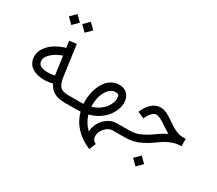

<svg xmlns="http://www.w3.org/2000/svg" viewBox="-167 -1085 1925 1703"><g transform="rotate(30 795.5 -233.5)"><path d="M274.9 -669.4 331.1 -725.6 387.2 -669.4 331.1 -613.8ZM138.2 -669.4 194.3 -725.6 250.5 -669.4 194.3 -613.8ZM481.4 12.2Q358.4 12.2 314.5 -83Q271 -71.8 228 -71.8Q204.1 -71.8 181.4 -75.2Q158.7 -78.6 133.8 -88.4Q108.9 -98.1 90.8 -113.3Q72.8 -128.4 60.8 -154.1Q48.8 -179.7 48.8 -212.4Q48.8 -259.8 79.3 -301.8Q109.9 -343.8 155.5 -371.3Q201.2 -398.9 257.3 -416L248 -483.4L320.8 -493.7L363.8 -182.6Q373.5 -111.8 398.9 -86.4Q424.3 -61 481.4 -61H530.3V12.2ZM267.6 -342.3Q202.1 -319.8 162.1 -282.5Q122.1 -245.1 122.1 -212.4Q122.1 -175.8 148.4 -160.4Q174.8 -145 228 -145Q260.3 -145 293.5 -153.3Z M530.3 -61H608.4Q619.6 -61 638.2 -62Q637.2 -82.5 637.2 -92.8Q637.2 -130.4 644.3 -168.5Q651.4 -206.5 667 -242.7Q682.6 -278.8 705.1 -306.6Q727.5 -334.5 760.3 -351.3Q793 -368.2 832 -368.2Q885.3 -368.2 915.5 -334.7Q945.8 -301.3 945.8 -246.6Q945.8 -211.9 931.4 -175.5Q917 -139.2 890.1 -105.2Q863.3 -71.3 819.8 -43.7Q776.4 -16.1 723.1 -2Q745.6 74.7 802.2 127Q802.7 82 825.4 39.1Q848.1 -3.9 890.1 -32.5Q932.1 -61 982.4 -61H1060.5V12.2H982.4Q939 12.2 904.8 50.5Q870.6 88.9 870.6 130.9Q870.6 174.3 910.6 192.4L881.8 259.8Q694.8 178.7 650.4 10.3Q631.3 12.2 608.4 12.2H530.3Q515.1 12.2 504.4 1.5Q493.7 -9.3 493.7 -24.4Q493.7 -39.6 504.4 -50.3Q515.1 -61 530.3 -61ZM710.9 -74.7Q752 -86.9 784.4 -108.6Q816.9 -130.4 835.2 -154.8Q853.5 -179.2 863 -202.9Q872.6 -226.6 872.6 -246.6Q872.6 -277.8 865 -286.4Q857.4 -294.9 832 -294.9Q782.2 -294.9 746.3 -236.1Q710.4 -177.2 710.4 -92.8Q710.4 -80.1 710.9 -74.7Z M1258.8 132.3 1314.9 76.2 1371.1 132.3 1314.9 188ZM1060.5 -61H1104Q1139.2 -61 1170.7 -68.1Q1202.1 -75.2 1233.9 -91.6Q1265.6 -107.9 1288.8 -122.8Q1312 -137.7 1348.6 -164.1Q1381.8 -188 1422.9 -207.5Q1405.3 -217.3 1370.6 -240.7Q1342.8 -259.8 1324.5 -271.2Q1306.2 -282.7 1283.4 -293.2Q1260.7 -303.7 1247.1 -303.7Q1227.1 -303.7 1204.6 -282.2Q1182.1 -260.7 1162.6 -216.3L1095.2 -245.6Q1122.6 -309.1 1161.6 -343Q1200.7 -377 1247.1 -377Q1266.6 -377 1285.9 -371.8Q1305.2 -366.7 1325.2 -355.7Q1345.2 -344.7 1358.2 -336.4Q1371.1 -328.1 1392.6 -312.5Q1484.4 -247.1 1542 -247.1H1578.6V-171.4Q1567.4 -170.9 1544.9 -168.9Q1513.7 -166.5 1471.9 -149.4Q1430.2 -132.3 1391.6 -104.5Q1352.5 -76.7 1328.1 -60.8Q1303.7 -44.9 1265.6 -25.4Q1227.5 -5.9 1187.7 3.2Q1147.9 12.2 1104 12.2H1060.5Q1045.4 12.2 1034.7 1.5Q1023.9 -9.3 1023.9 -24.4Q1023.9 -39.6 1034.7 -50.3Q1045.4 -61 1060.5 -61Z"/></g></svg>

Font: AzarMehrMonospaced
Style: SerifBold
Weight: 1
Designer: Amin Abedi
Version: Version 1.00